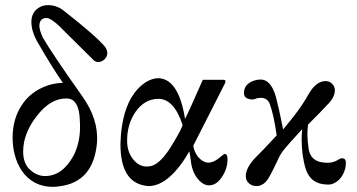

<svg xmlns="http://www.w3.org/2000/svg" viewBox="-20 -718 1388 746"><path d="M389 -535Q397 -522 397 -512Q397 -498 386 -487.5Q375 -477 361 -477Q354 -477 346 -482Q309 -519 234 -593Q182 -648 161 -648Q133 -648 133 -617Q133 -601 147 -571Q183 -509 299 -345Q363 -256 357 -165Q344 -10 210 6Q194 8 185 8Q109 8 65 -54Q28 -110 29 -189Q31 -258 63 -307Q97 -362 165 -386Q179 -391 199 -394Q221 -397 225 -395Q183 -455 122 -561Q102 -599 102 -633Q102 -672 134 -690Q147 -698 167 -698Q200 -698 227 -677Q356 -576 389 -535ZM289 -269Q282 -330 246 -335Q178 -340 122 -266Q70 -199 70 -129Q70 -88 91 -64Q120 -34 155 -34Q222 -34 265 -112Q291 -162 291 -225Q291 -239 289 -269Z M854 -394 731 -152Q734 -129 749 -109Q769 -86 790 -86Q808 -86 830 -103Q851 -121 854 -120Q864 -119 864 -99Q864 -62 842 -30Q817 8 782 1Q763 -4 746 -26Q725 -54 721 -97L716 -130Q637 5 557 5Q552 5 542 3Q448 -13 448 -158Q448 -169 450 -197Q461 -313 514 -371Q550 -410 590 -414Q631 -416 658.5 -376.5Q686 -337 699 -256Q714 -285 768 -408H848Q860 -408 854 -394ZM689 -234Q672 -285 648 -310Q624 -335 592 -334Q541 -332 507 -284Q473 -234 474 -170Q474 -129 496.5 -100Q519 -71 550 -71Q558 -71 568 -73Q607 -84 651 -159Q691 -225 689 -234Z M1322 -65Q1308 -14 1267 -2Q1264 -1 1253 -1Q1188 -1 1168 -61Q1152 -113 1152 -179Q1152 -192 1154 -216Q1096 -153 1082 -135Q1068 -118 1055 -87Q1035 -46 1028 -34Q1008 5 976 5Q959 5 947 -6Q935 -17 935 -34Q935 -65 970 -103Q999 -131 1055 -192Q1044 -270 1029 -312Q1020 -338 993 -338Q986 -338 978 -336Q961 -328 946 -334Q928 -338 928 -357Q928 -392 968 -405Q979 -409 992 -409Q1039 -409 1057 -321Q1062 -305 1080 -215L1119 -263Q1155 -309 1179 -352Q1208 -403 1245 -403Q1260 -403 1270.5 -392.5Q1281 -382 1281 -367Q1281 -339 1250 -309Q1232 -289 1177 -234Q1171 -195 1179 -141Q1186 -89 1243 -86Q1272 -83 1297 -99Q1302 -103 1309 -103Q1324 -103 1324 -85Q1324 -81 1322 -65Z"/></svg>

Font: GFS Didot Classic
Style: Regular
Weight: 400
Designer: George D. Matthiopoulos
Foundry: George D. Matthiopoulos
Version: Version 1.000